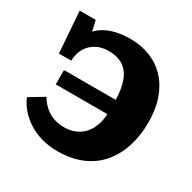

<svg xmlns="http://www.w3.org/2000/svg" viewBox="-161 -874 1044 1046"><g transform="rotate(30 360.5 -350.5)"><path d="M328 14Q275 14 229 1Q183 -12 146 -35.5Q109 -59 81.5 -90Q54 -121 39 -158L130 -213Q146 -185 170 -163Q194 -141 225.5 -129Q257 -117 296 -117Q330 -117 359.5 -128Q389 -139 411.5 -161.5Q434 -184 448 -217.5Q462 -251 465 -297H140V-387H465Q464 -452 447.5 -499.5Q431 -547 395 -573Q359 -599 299 -599Q256 -599 222.5 -581Q189 -563 169.5 -530Q150 -497 148 -451H71L52 -710H153L168 -645Q189 -667 217.5 -682.5Q246 -698 284 -706.5Q322 -715 370 -715Q439 -715 496 -692Q553 -669 594.5 -624.5Q636 -580 658.5 -516Q681 -452 681 -369Q681 -285 658 -214.5Q635 -144 590.5 -92.5Q546 -41 480 -13.5Q414 14 328 14Z"/></g></svg>

Font: Literata ExtraBold
Style: Regular
Weight: 800
Designer: Latin by Veronika Burian and Jose Scaglione. Greek by Irene Vlachou. Cyrillic by Vera Evstafieva.
Foundry: TypeTogether
Version: Version 3.103;gftools[0.9.29]